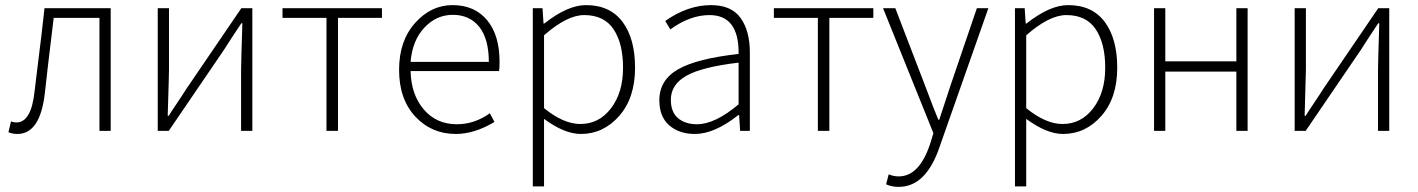

<svg xmlns="http://www.w3.org/2000/svg" viewBox="-20 -512 5546 751"><path d="M48 12Q28 12 13 5L23 -37Q35 -33 44 -33Q102 -33 115 -153Q119 -189 127.5 -256Q136 -323 142.5 -377.5Q149 -432 154 -480H413V0H369V-442H190Q163 -220 155 -144Q136 12 48 12Z M597 0V-480H641V-240Q641 -219 636 -59H640Q649 -74 674 -111Q699 -148 708 -163L924 -480H967V0H923V-240Q923 -264 928 -421H924Q914 -406 889.5 -369Q865 -332 856 -317L640 0Z M1257 0V-442H1085V-480H1474V-442H1302V0Z M1763 12Q1668 12 1604.5 -56Q1541 -124 1541 -239Q1541 -352 1603.5 -422Q1666 -492 1750 -492Q1836 -492 1885 -433.5Q1934 -375 1934 -270Q1934 -246 1932 -234H1586Q1588 -142 1637.5 -84Q1687 -26 1767 -26Q1836 -26 1896 -69L1914 -35Q1836 12 1763 12ZM1586 -270H1892Q1892 -360 1854.5 -407Q1817 -454 1751 -454Q1687 -454 1640 -404Q1593 -354 1586 -270Z M2064 217V-480H2102L2106 -420H2109Q2200 -492 2272 -492Q2366 -492 2415 -426.5Q2464 -361 2464 -247Q2464 -129 2402 -58.5Q2340 12 2252 12Q2188 12 2108 -47V217ZM2250 -27Q2323 -27 2370 -88.5Q2417 -150 2417 -247Q2417 -342 2380 -397.5Q2343 -453 2265 -453Q2198 -453 2108 -374V-89Q2184 -27 2250 -27Z M2698 12Q2637 12 2598 -21.5Q2559 -55 2559 -120Q2559 -199 2632.5 -241Q2706 -283 2869 -301Q2871 -453 2755 -453Q2679 -453 2602 -397L2582 -430Q2670 -492 2761 -492Q2841 -492 2877 -441.5Q2913 -391 2913 -307V0H2875L2871 -62H2868Q2775 12 2698 12ZM2706 -26Q2777 -26 2869 -104V-267Q2725 -250 2664.5 -215.5Q2604 -181 2604 -122Q2604 -73 2632.5 -49.5Q2661 -26 2706 -26Z M3179 0V-442H3007V-480H3396V-442H3224V0Z M3495 219Q3468 219 3446 209L3456 170Q3476 178 3495 178Q3576 178 3618 51L3631 9L3434 -480H3482L3598 -178Q3636 -77 3650 -44H3654Q3659 -58 3698 -178L3801 -480H3846L3656 60Q3603 219 3495 219Z M3950 217V-480H3988L3992 -420H3995Q4086 -492 4158 -492Q4252 -492 4301 -426.5Q4350 -361 4350 -247Q4350 -129 4288 -58.5Q4226 12 4138 12Q4074 12 3994 -47V217ZM4136 -27Q4209 -27 4256 -88.5Q4303 -150 4303 -247Q4303 -342 4266 -397.5Q4229 -453 4151 -453Q4084 -453 3994 -374V-89Q4070 -27 4136 -27Z M4494 0V-480H4538V-272H4816V-480H4860V0H4816V-232H4538V0Z M5044 0V-480H5088V-240Q5088 -219 5083 -59H5087Q5096 -74 5121 -111Q5146 -148 5155 -163L5371 -480H5414V0H5370V-240Q5370 -264 5375 -421H5371Q5361 -406 5336.5 -369Q5312 -332 5303 -317L5087 0Z"/></svg>

Font: Toshiba Sans Light
Style: Regular
Weight: 300
Designer: Paul D. Hunt
Foundry: Toshiba Corporation
Version: Version 2.020;PS 2.0;hotconv 1.0.86;makeotf.lib2.5.63406